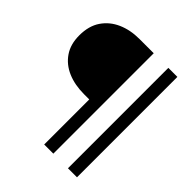

<svg xmlns="http://www.w3.org/2000/svg" viewBox="-238 -858 1217 1217"><g transform="rotate(45 370.5 -250.0)"><path d="M356 200V-204H310Q226 -204 162 -231.5Q98 -259 61 -313Q24 -367 24 -446Q24 -531 62 -587Q100 -643 164.5 -671.5Q229 -700 310 -700H438V200ZM569 200V-700H650V200Z"/></g></svg>

Font: SUSE
Style: Regular
Weight: 400
Designer: Rene Bieder
Foundry: SUSE
Version: Version 1.000